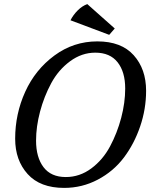

<svg xmlns="http://www.w3.org/2000/svg" viewBox="-20 -910 759 937"><path d="M54 -233Q54 -354 103 -462Q152 -570 245.5 -639Q339 -708 455 -708Q572 -708 632.5 -640.5Q693 -573 693 -467Q693 -378 664 -293Q635 -208 584.5 -141Q534 -74 457.5 -33.5Q381 7 293 7Q176 7 115 -60.5Q54 -128 54 -233ZM156 -224Q156 -142 192.5 -94Q229 -46 301 -46Q369 -46 425.5 -88Q482 -130 517 -195.5Q552 -261 571.5 -335Q591 -409 591 -478Q591 -559 554 -606Q517 -653 445 -653Q379 -653 322 -611Q265 -569 230 -504Q195 -439 175.5 -365.5Q156 -292 156 -224ZM324 -811Q337 -837 359 -859Q381 -881 406 -890L540 -771L513 -740Z"/></svg>

Font: Volkhov
Style: Italic
Weight: 400
Italic angle: -12°
Designer: Cyreal (www.cyreal.org)
Foundry: Cyreal (www.cyreal.org)
Version: Version 1.010